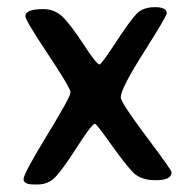

<svg xmlns="http://www.w3.org/2000/svg" viewBox="-20 -502 528 525"><path d="M83.5 2.4H72.8Q44.4 2.4 44.4 -12.2Q44.4 -26.9 108.6 -132.1Q172.9 -237.3 172.9 -249.3Q172.9 -261.2 111.1 -354Q49.3 -446.8 49.3 -457.5Q49.3 -477.1 98.6 -477.1Q128.9 -477.1 150.6 -456.5Q172.4 -436 208.3 -380.9Q244.1 -325.7 252.4 -325.7Q256.8 -325.7 296.9 -386.5Q336.9 -447.3 354 -464.8Q371.1 -482.4 403.6 -482.4Q436 -482.4 436 -465.8Q436 -458 373 -358.6Q310.1 -259.3 310.1 -235.8Q310.1 -222.2 379.6 -129.4Q449.2 -36.6 449.2 -31.2Q449.2 -9.3 407.2 -9.3Q406.2 -9.3 405.3 -9.3Q364.3 -9.3 343.3 -31.2Q321.8 -53.7 282.7 -108.6Q243.7 -163.6 239.7 -163.6Q231.4 -163.6 191.9 -101.8Q152.3 -40 132.3 -18.8Q112.3 2.4 83.5 2.4Z"/></svg>

Font: Averia Sans Libre
Style: Regular
Weight: 400
Version: Version 1.002